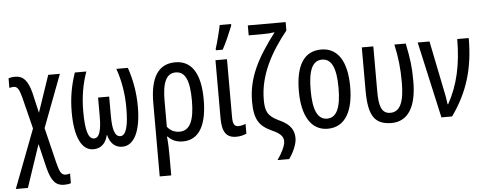

<svg xmlns="http://www.w3.org/2000/svg" viewBox="-62 -943 3401 1345"><g transform="rotate(-5 1638.5 -270.0)"><path d="M61 -544C43 -544 27 -541 15 -537V-469C23 -472 34 -474 46 -474C73 -474 85 -448 99 -396L155 -172L-2 240H83L184 -60L225 111C249 206 281 240 338 240C358 240 373 238 386 233V165C377 168 367 170 356 170C325 170 314 150 296 79L236 -167L376 -537H294L206 -278L173 -421C150 -509 118 -544 61 -544Z M854 -537H773C804 -450 819 -355 819 -260C819 -130 800 -65 760 -65C722 -66 706 -113 706 -215V-348H628V-215C628 -114 612 -65 575 -65C534 -65 516 -129 516 -261C516 -359 531 -451 562 -537H481C449 -442 435 -358 435 -260C435 -87 482 10 564 10C618 10 652 -23 666 -81H668C682 -23 717 10 768 10C850 10 900 -87 900 -260C900 -357 885 -445 854 -537Z M1364 -270C1364 -456 1301 -547 1188 -547C1064 -547 1010 -449 1010 -276V240H1091V98C1091 59 1090 13 1085 -33H1090C1114 -6 1148 10 1194 10C1311 10 1364 -96 1364 -270ZM1185 -476C1252 -476 1281 -410 1281 -270C1281 -129 1249 -60 1176 -60C1141 -60 1112 -74 1090 -102V-286C1090 -416 1120 -476 1185 -476Z M1479 -606H1527C1554 -655 1582 -721 1601 -769V-780H1521C1516 -751 1490 -648 1479 -618ZM1551 -537H1470V-128C1470 -31 1500 10 1569 10C1596 10 1621 4 1641 -6V-75C1631 -69 1608 -63 1590 -63C1562 -63 1551 -81 1551 -129Z M1981 56C1981 -24 1926 -56 1874 -80C1796 -117 1783 -154 1783 -232C1783 -405 1870 -561 1983 -701V-760H1717V-690H1810C1847 -690 1877 -692 1900 -696C1772 -528 1700 -394 1700 -225C1700 -100 1734 -52 1818 -13C1880 14 1900 37 1900 71C1900 100 1875 153 1842 198H1924C1954 157 1981 99 1981 56Z M2394 -269C2394 -452 2328 -547 2214 -547C2090 -547 2033 -446 2033 -269C2033 -101 2093 10 2212 10C2337 10 2394 -102 2394 -269ZM2116 -269C2116 -407 2145 -476 2214 -476C2281 -476 2312 -407 2312 -269C2312 -130 2281 -61 2214 -61C2146 -61 2116 -132 2116 -269Z M2660 9C2775 9 2838 -86 2838 -269C2838 -374 2830 -428 2808 -537H2728C2749 -443 2757 -362 2757 -268C2757 -128 2726 -63 2659 -63C2593 -63 2580 -125 2580 -222V-537H2499V-230C2500 -55 2542 7 2660 9Z M2892 -537 3012 0H3087C3203 -162 3251 -327 3251 -537H3170C3170 -361 3138 -214 3067 -88H3063C3060 -117 3053 -157 3042 -207L2975 -537Z"/></g></svg>

Font: Noto Sans UI Condensed
Style: Regular
Weight: 400
Width: 3
Designer: Monotype Design Team
Foundry: Monotype Imaging Inc.
Version: Version 1.901